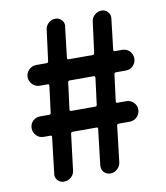

<svg xmlns="http://www.w3.org/2000/svg" viewBox="-83 -806 754 874"><g transform="rotate(-10 294.5 -368.5)"><path d="M142.6 0Q125 0 113.3 -12.7Q103.5 -24.4 103.5 -38.1Q103.5 -41 104.5 -43L124 -210Q125 -216.8 117.2 -216.8H86.9Q66.4 -216.8 52.7 -231Q39.1 -245.1 39.1 -264.6Q39.1 -284.2 52.7 -297.9Q66.4 -311.5 86.9 -311.5H128.9Q135.7 -311.5 136.7 -319.3L152.3 -441.4Q153.3 -449.2 145.5 -449.2H110.4Q89.8 -449.2 75.7 -463.4Q61.5 -477.5 61.5 -497.1Q61.5 -516.6 75.7 -530.8Q89.8 -544.9 110.4 -544.9H157.2Q165 -544.9 166 -552.7L184.6 -695.3Q186.5 -712.9 200.2 -725.1Q213.9 -737.3 232.4 -737.3Q249 -737.3 260.7 -724.6Q270.5 -713.9 270.5 -700.2Q270.5 -697.3 269.5 -694.3L252.9 -552.7Q252 -544.9 259.8 -544.9H371.1Q377.9 -544.9 378.9 -552.7L397.5 -695.3Q399.4 -712.9 413.6 -725.1Q427.7 -737.3 445.3 -737.3Q462.9 -737.3 474.1 -724.6Q485.4 -711.9 483.4 -694.3L466.8 -552.7Q465.8 -544.9 473.6 -544.9H506.8Q527.3 -544.9 541 -530.8Q554.7 -516.6 554.7 -497.1Q554.7 -477.5 541 -463.4Q527.3 -449.2 506.8 -449.2H460.9Q454.1 -449.2 453.1 -441.4L437.5 -319.3Q436.5 -311.5 444.3 -311.5H484.4Q503.9 -311.5 518.1 -297.9Q532.2 -284.2 532.2 -264.6Q532.2 -245.1 518.1 -231Q503.9 -216.8 484.4 -216.8H433.6Q425.8 -216.8 424.8 -210L405.3 -43.9Q403.3 -25.4 389.2 -12.7Q375 0 356.4 0Q338.9 0 327.1 -12.7Q317.4 -24.4 317.4 -38.1Q317.4 -41 317.4 -43.9L336.9 -210Q337.9 -216.8 331.1 -216.8H220.7Q212.9 -216.8 211.9 -210L191.4 -43Q189.5 -24.4 175.3 -12.2Q161.1 0 142.6 0ZM223.6 -319.3Q222.7 -311.5 230.5 -311.5H341.8Q348.6 -311.5 349.6 -319.3L365.2 -441.4Q366.2 -449.2 358.4 -449.2H247.1Q240.2 -449.2 239.3 -441.4Z"/></g></svg>

Font: Gen Jyuu Gothic Bold
Style: Bold
Weight: 700
Designer: [Source Han Sans]
Ryoko NISHIZUKA  (kana & ideographs); Paul D. Hunt (Latin, Greek & Cyrillic); Wenlong ZHANG  (bopomofo
Version: Version 1.002.20150607